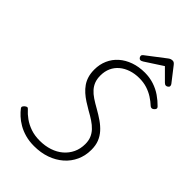

<svg xmlns="http://www.w3.org/2000/svg" viewBox="-388 -1525 1693 1693"><g transform="rotate(45 458.0 -679.0)"><path d="M384 20Q324 20 274 6Q224 -8 184.5 -31Q145 -54 116 -81Q87 -108 68 -133Q60 -143 64 -152Q68 -161 78 -170Q90 -180 99 -181Q108 -182 116 -172Q144 -140 183 -112Q222 -84 272.5 -66.5Q323 -49 386 -49Q452 -49 508 -67.5Q564 -86 605 -121Q646 -156 669 -204.5Q692 -253 692 -313Q692 -355 678.5 -387.5Q665 -420 640 -446.5Q615 -473 580.5 -496Q546 -519 502 -543Q467 -563 434 -584.5Q401 -606 373.5 -630.5Q346 -655 325.5 -684.5Q305 -714 294 -750.5Q283 -787 283 -834Q283 -898 307 -952.5Q331 -1007 375.5 -1046.5Q420 -1086 482 -1108Q544 -1130 618 -1130Q678 -1130 731.5 -1112.5Q785 -1095 829 -1064.5Q873 -1034 908 -998Q918 -988 916 -978.5Q914 -969 903 -959Q893 -950 883 -949.5Q873 -949 864 -956Q832 -986 795 -1009.5Q758 -1033 714.5 -1047Q671 -1061 617 -1061Q562 -1061 514 -1045Q466 -1029 431 -999.5Q396 -970 377 -928.5Q358 -887 358 -834Q358 -792 370 -760Q382 -728 405.5 -701.5Q429 -675 463.5 -652Q498 -629 543 -604Q591 -577 632 -548.5Q673 -520 703 -486.5Q733 -453 749.5 -411.5Q766 -370 766 -315Q766 -242 738 -180.5Q710 -119 658.5 -74Q607 -29 537.5 -4.5Q468 20 384 20ZM512 -1179Q502 -1179 494.5 -1188.5Q487 -1198 487 -1208Q487 -1215 490 -1219Q493 -1223 497 -1227L672 -1361Q683 -1370 693.5 -1374Q704 -1378 716 -1378Q726 -1378 733.5 -1373Q741 -1368 749 -1358L854 -1223Q858 -1217 859 -1212.5Q860 -1208 860 -1203Q860 -1193 849.5 -1186Q839 -1179 831 -1179Q823 -1179 817 -1182.5Q811 -1186 805 -1192L702 -1295L539 -1189Q532 -1185 525.5 -1182Q519 -1179 512 -1179Z"/></g></svg>

Font: Playwrite CU Light
Style: Regular
Weight: 300
Designer: Veronika Burian, José Scaglione
Foundry: TypeTogether
Version: Version 1.002